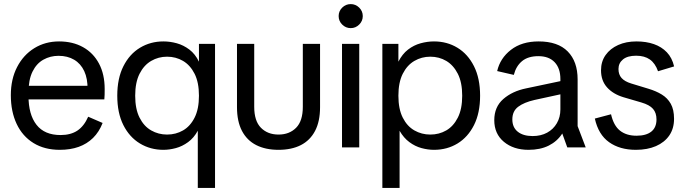

<svg xmlns="http://www.w3.org/2000/svg" viewBox="-20 -727 3372 947"><path d="M275 12Q199.9 12 145.5 -21.3Q91 -54.7 62.2 -115.7Q33.4 -176.7 33.4 -257.6Q33.4 -336.6 64.4 -396.4Q95.3 -456.1 149.2 -489.4Q203 -522.7 271.4 -522.7Q338.9 -522.7 389.6 -494.4Q440.3 -466.1 468.3 -413.4Q496.3 -360.7 496.3 -288.1Q496.3 -273.3 496 -259.4Q495.7 -245.5 494.6 -236.8H82.9V-303.9H443.8L411.8 -286.4Q412.7 -339.2 395.5 -376.2Q378.3 -413.1 345.7 -432.4Q313.1 -451.7 268.7 -451.7Q228 -451.7 194 -432.7Q160 -413.8 140.3 -373.6Q120.5 -333.4 120.5 -269.4V-254.4Q120.5 -161.9 160.1 -111.4Q199.6 -60.9 278.8 -60.9Q328.8 -60.9 361.8 -82.9Q394.7 -105 415 -151.3L486.1 -120.5Q469 -76.2 439 -46.7Q408.9 -17.2 368 -2.6Q327.1 12 275 12Z M955.6 200V-82.2Q936.3 -46.8 907.7 -26Q879.1 -5.1 847.5 3.4Q816 12 785.8 12Q722 12 670.2 -19.3Q618.4 -50.6 588.4 -110.2Q558.4 -169.8 558.4 -255.1Q558.4 -340.4 588.6 -400.3Q618.8 -460.3 670.5 -491.5Q722.3 -522.7 785.8 -522.7Q819 -522.7 852.2 -513.5Q885.4 -504.3 914.2 -482.4Q943 -460.5 961.3 -422.8V-510.7H1040.6V200ZM804 -63.3Q847.5 -63.3 882.9 -83.8Q918.3 -104.2 939.8 -146.8Q961.3 -189.3 961.3 -254.9Q961.3 -320.5 939.8 -363.1Q918.3 -405.6 882.9 -426.5Q847.5 -447.4 804 -447.4Q761.4 -447.4 725.6 -426.5Q689.8 -405.6 668.3 -363.1Q646.8 -320.5 646.8 -254.9Q646.8 -189.3 668.3 -146.8Q689.8 -104.2 725.6 -83.8Q761.4 -63.3 804 -63.3Z M1353.7 12Q1289.9 12 1243.9 -11.3Q1197.9 -34.7 1173.4 -81.5Q1148.9 -128.3 1148.9 -198.5V-510.7H1233.9V-200.4Q1233.9 -130.1 1267.1 -96.7Q1300.3 -63.3 1353.7 -63.3Q1407.2 -63.3 1440.4 -96.7Q1473.6 -130.1 1473.6 -200.4V-510.7H1558.6V-198.5Q1558.6 -128.3 1534.1 -81.5Q1509.6 -34.7 1463.9 -11.3Q1418.2 12 1353.7 12Z M1666.9 0V-510.7H1751.9V0ZM1709.8 -588.3Q1685.6 -588.3 1667.9 -605.8Q1650.3 -623.2 1650.3 -647.7Q1650.3 -672.1 1667.9 -689.5Q1685.6 -706.8 1709.8 -706.8Q1734 -706.8 1751.6 -689.5Q1769.3 -672.1 1769.3 -647.7Q1769.3 -623.2 1751.6 -605.8Q1734 -588.3 1709.8 -588.3Z M1865.9 200V-510.7H1945V-422.8Q1964.1 -460.5 1992.5 -482.4Q2020.9 -504.3 2054.5 -513.5Q2088.1 -522.7 2120.5 -522.7Q2185 -522.7 2236.3 -491.5Q2287.7 -460.3 2317.9 -400.3Q2348 -340.4 2348 -255.1Q2348 -169.8 2318 -110.2Q2288 -50.6 2236.7 -19.3Q2185.3 12 2120.5 12Q2090.5 12 2058.9 3.4Q2027.4 -5.1 1999.2 -26Q1971 -46.8 1950.9 -82V200ZM2102.3 -63.3Q2145.9 -63.3 2181.2 -83.8Q2216.5 -104.2 2238.1 -146.8Q2259.7 -189.3 2259.7 -254.9Q2259.7 -320.5 2238.1 -363.1Q2216.5 -405.6 2181.2 -426.5Q2145.9 -447.4 2102.3 -447.4Q2059.6 -447.4 2023.8 -426.5Q1988 -405.6 1966.5 -363.1Q1945 -320.5 1945 -254.9Q1945 -189.3 1966.5 -146.8Q1988 -104.2 2023.8 -83.8Q2059.6 -63.3 2102.3 -63.3Z M2587 12Q2512.8 12 2465.3 -27.5Q2417.9 -67 2417.9 -134.2Q2417.9 -199.7 2462.5 -238.6Q2507.2 -277.5 2575.3 -291.2L2789.2 -336.3V-271.6L2616.6 -234Q2564.7 -222.2 2535.8 -200.4Q2507 -178.7 2507 -138Q2507 -98.7 2533.8 -77.3Q2560.6 -55.9 2607.3 -55.9Q2647.7 -55.9 2678.5 -72.6Q2709.3 -89.4 2726.6 -119.3Q2744 -149.1 2744 -187.3V-337.2Q2744 -390.2 2715.7 -420.1Q2687.3 -450 2635.5 -450Q2584.4 -450 2554.8 -425.4Q2525.3 -400.8 2514.3 -357.6L2432.2 -376.5Q2446.7 -439.8 2500.1 -481.2Q2553.4 -522.7 2636.7 -522.7Q2731.5 -522.7 2780.2 -473.2Q2829 -423.7 2829 -335.3V-104.9L2868.9 0H2778L2753.3 -68.5Q2728.7 -30.1 2686.8 -9Q2645 12 2587 12Z M3116.3 12Q3037.2 12 2984.3 -25.6Q2931.3 -63.2 2913.9 -142.2L2993.8 -163.4Q3006.6 -107.3 3038.1 -82.5Q3069.7 -57.6 3119.5 -57.6Q3167 -57.6 3192.5 -77.9Q3218 -98.3 3218 -137.9Q3218 -170.3 3200.9 -190Q3183.8 -209.8 3143.1 -221.7L3055.2 -247.4Q3003.5 -263.1 2974 -296.2Q2944.4 -329.3 2944.4 -380.1Q2944.4 -423.7 2967 -455.5Q2989.5 -487.3 3028.9 -505Q3068.2 -522.7 3119 -522.7Q3167.4 -522.7 3205.3 -509.4Q3243.3 -496.1 3269.1 -469.1Q3294.9 -442.1 3304.9 -399.4L3225.6 -375.6Q3211.7 -415 3185.3 -433.6Q3159 -452.2 3117.7 -452.2Q3075 -452.2 3052.8 -434Q3030.5 -415.7 3030.5 -386.7Q3030.5 -359.4 3045.7 -342.3Q3060.9 -325.1 3093.6 -315.1L3178.4 -289.3Q3215.8 -278.1 3244.1 -260.8Q3272.4 -243.6 3288.5 -215Q3304.6 -186.3 3304.6 -141Q3304.6 -93 3281.1 -58.8Q3257.6 -24.7 3215.3 -6.3Q3172.9 12 3116.3 12Z"/></svg>

Font: TikTok Sans Light
Style: Regular
Weight: 300
Version: Version 4.000